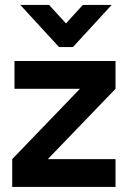

<svg xmlns="http://www.w3.org/2000/svg" viewBox="-20 -742 509 762"><path d="M214.2 -555.2 60.5 -722.5H174.8L241.8 -649L308.8 -722.5H423.2L269.5 -555.2ZM37.5 -500H438.5V-389.5H37.5ZM28.5 -110.5H438.5V0H28.5ZM169.8 -110.5H28.5L297.2 -389.5H438.5Z"/></svg>

Font: Haskoy
Style: Regular
Weight: 400
Designer: Ertekin Erdin
Foundry: Ertekin Erdin
Version: Version 1.500